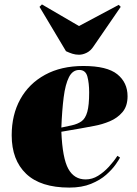

<svg xmlns="http://www.w3.org/2000/svg" viewBox="-20 -836 623 870"><path d="M358 -537Q465 -537 511.5 -499.5Q558 -462 558 -400Q558 -355 535 -328Q512 -301 477.5 -286.5Q443 -272 407 -265.5Q371 -259 345 -254L258 -239Q263 -119 289.5 -71Q316 -23 368 -23Q398 -23 424.5 -39.5Q451 -56 473.5 -80.5Q496 -105 512 -130L524 -122Q519 -112 503.5 -90Q488 -68 461 -44Q434 -20 392.5 -3Q351 14 294 14Q164 14 98.5 -48.5Q33 -111 33 -223Q33 -316 72 -386.5Q111 -457 184 -497Q257 -537 358 -537ZM384 -417Q384 -459 376 -489Q368 -519 339 -519Q309 -519 292.5 -486.5Q276 -454 268.5 -395Q261 -336 258 -258L305 -268Q332 -274 349.5 -286.5Q367 -299 375.5 -329Q384 -359 384 -417ZM159 -805 170 -816 338 -718 518 -814 527 -805 404 -626Q391 -606 373 -597Q355 -588 338 -588Q322 -588 308 -592.5Q294 -597 279 -604Z"/></svg>

Font: Literata 72pt Black
Style: Italic
Weight: 900
Italic angle: -2°
Designer: Latin by Veronika Burian and Jose Scaglione. Greek by Irene Vlachou. Cyrillic by Vera Evstafieva
Foundry: TypeTogether
Version: Version 3.002